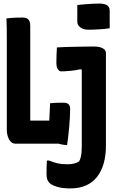

<svg xmlns="http://www.w3.org/2000/svg" viewBox="-20 -803 640 1073"><path d="M68 0Q55 0 45.5 -6.5Q36 -13 30 -25Q24 -37 21 -50Q18 -63 18 -77Q18 -113 18 -156.5Q18 -200 18 -248Q18 -296 18 -345Q18 -394 18 -441.5Q18 -489 18 -530.5Q18 -572 18 -604Q18 -630 17.5 -653Q17 -676 16 -700Q31 -702 45 -703Q59 -704 73.5 -704.5Q88 -705 106 -705Q122 -705 131.5 -699.5Q141 -694 145 -684Q149 -674 149 -656Q149 -625 149 -583Q149 -541 149 -494Q149 -447 149 -397.5Q149 -348 149 -299.5Q149 -251 149 -207.5Q149 -164 149 -129H263Q286 -129 301 -121.5Q316 -114 324.5 -98Q333 -82 337 -58Q341 -34 341 0ZM260 -226Q271 -227 284 -228Q297 -229 311.5 -229Q326 -229 338 -229Q349 -229 356 -225.5Q363 -222 367.5 -215Q372 -208 372 -195Q372 -173 370.5 -146Q369 -119 366.5 -91Q364 -63 361 -37.5Q358 -12 355 8Q319 6 296.5 -4.5Q274 -15 264 -32.5Q254 -50 254 -75Q254 -94 255 -120Q256 -146 257.5 -174Q259 -202 260 -226ZM508 -543Q527 -543 541.5 -538.5Q556 -534 564 -526Q572 -518 572 -506Q572 -456 572 -405Q572 -354 572 -302.5Q572 -251 572 -199Q572 -147 572 -94.5Q572 -42 572 11Q572 65 560 108.5Q548 152 523.5 184Q499 216 461.5 233Q424 250 373 250Q327 250 297.5 240.5Q268 231 256 219Q247 209 243.5 197.5Q240 186 240 170Q240 150 240.5 132Q241 114 242 94H254Q280 105 302.5 110Q325 115 356 115Q378 115 394 111Q410 107 422 99Q428 89 431 76.5Q434 64 435.5 48.5Q437 33 437 14Q437 -45 437 -100Q437 -155 437 -208Q437 -261 437 -312Q437 -363 437 -414L428 -416Q416 -413 401.5 -410.5Q387 -408 372.5 -407Q358 -406 345.5 -405Q333 -404 323 -404Q311 -404 303 -416.5Q295 -429 295 -453Q295 -476 296 -497Q297 -518 298 -538Q316 -539 340 -540Q364 -541 392 -541.5Q420 -542 449.5 -542.5Q479 -543 508 -543ZM412 -775Q426 -777 441.5 -778Q457 -779 473.5 -780.5Q490 -782 506.5 -782.5Q523 -783 538 -783Q562 -783 577.5 -774Q593 -765 593 -744V-645Q580 -643 565 -641.5Q550 -640 534 -639Q518 -638 502.5 -637.5Q487 -637 472 -637Q455 -637 441 -643Q427 -649 419.5 -659Q412 -669 412 -683Z"/></svg>

Font: Rec Mono Semicasual
Style: Bold
Weight: 700
Version: Version 1.085; ttfautohint (v1.8.4.7-5d5b)